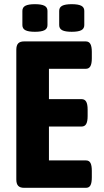

<svg xmlns="http://www.w3.org/2000/svg" viewBox="-20 -898 497 918"><path d="M58 -40V-660Q58 -681 67 -690.5Q76 -700 95 -700H390Q405 -700 412 -688Q419 -676 419 -650V-619Q419 -593 412 -581Q405 -569 390 -569H214V-424H370Q385 -424 392 -412Q399 -400 399 -374V-343Q399 -317 392 -305Q385 -293 370 -293H214V-131H391Q406 -131 412.5 -119Q419 -107 419 -81V-50Q419 -24 412.5 -12Q406 0 391 0H95Q76 0 67 -9.5Q58 -19 58 -40ZM87 -778V-846Q87 -863 101.5 -870.5Q116 -878 147 -878Q178 -878 192.5 -870.5Q207 -863 207 -846V-778Q207 -761 192.5 -753.5Q178 -746 147 -746Q116 -746 101.5 -753.5Q87 -761 87 -778ZM263 -778V-846Q263 -863 277.5 -870.5Q292 -878 323 -878Q354 -878 368.5 -870.5Q383 -863 383 -846V-778Q383 -761 368.5 -753.5Q354 -746 323 -746Q292 -746 277.5 -753.5Q263 -761 263 -778Z"/></svg>

Font: Asap Condensed
Style: Bold
Weight: 700
Designer: Pablo Cosgaya
Foundry: Omnibus-Type
Version: Version 1.010; ttfautohint (v1.8)